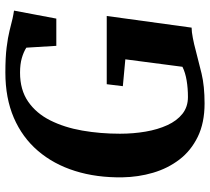

<svg xmlns="http://www.w3.org/2000/svg" viewBox="-54 -738 800 733"><g transform="rotate(-90 346.5 -372.0)"><path d="M317.5 8.5Q243.5 8.5 190.2 -17.5Q137 -43.5 103.2 -87.8Q69.5 -132 53 -188.2Q36.5 -244.5 35.5 -305Q34 -404 59.8 -486Q85.5 -568 136.8 -627.8Q188 -687.5 263 -719.8Q338 -752 435.5 -752Q493.5 -752 531.5 -747.2Q569.5 -742.5 595.5 -736Q621.5 -729.5 642 -724.5Q649.5 -723 657 -721.5Q664.5 -720 672 -719L641.5 -557.5H537.5L530.5 -672Q514 -682.5 490.8 -689.2Q467.5 -696 435 -696Q369.5 -696 324.8 -665.2Q280 -634.5 253 -580.8Q226 -527 214 -458.5Q202 -390 202 -314.5Q202 -263.5 210 -216.8Q218 -170 234.8 -133.5Q251.5 -97 278 -76Q304.5 -55 342 -55Q375.5 -55 405.5 -60Q435.5 -65 457.5 -76L486 -294L383.5 -303.5L391 -365H651.5L607 -41Q591.5 -41 567 -36.2Q542.5 -31.5 521 -25.5Q479.5 -14.5 431.8 -3Q384 8.5 317.5 8.5Z"/></g></svg>

Font: Merriweather 36pt ExtraBold
Style: Italic
Weight: 800
Italic angle: -7.8°
Version: Version 2.101